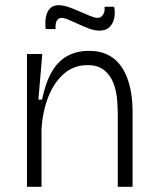

<svg xmlns="http://www.w3.org/2000/svg" viewBox="-20 -720 607 740"><path d="M84 0V-314V-512H143L128 -336H142Q156 -403 180 -444Q204 -485 240 -504.5Q276 -524 323 -524Q362 -524 390 -511.5Q418 -499 437 -477Q456 -455 468 -425.5Q480 -396 485.5 -361Q491 -326 491 -289V0H434V-277Q434 -302 431.5 -334.5Q429 -367 418 -397.5Q407 -428 383 -448.5Q359 -469 317 -469Q264 -469 225.5 -435Q187 -401 165.5 -345Q144 -289 140 -222V0ZM364 -602Q345 -602 324.5 -609.5Q304 -617 283.5 -626.5Q263 -636 245.5 -643.5Q228 -651 217 -651Q207 -651 200 -642Q193 -633 194 -608H156Q153 -639 158 -659Q163 -679 175 -689.5Q187 -700 206 -700Q224 -700 245 -692.5Q266 -685 287.5 -675.5Q309 -666 327.5 -658.5Q346 -651 356 -651Q369 -651 377 -663Q385 -675 383 -694H420Q425 -668 419.5 -647Q414 -626 400.5 -614Q387 -602 364 -602Z"/></svg>

Font: Bricolage Grotesque ExtraLight
Style: Regular
Weight: 250
Designer: Mathieu Triay
Foundry: Atelier Triay
Version: Version 1.000;gftools[0.9.30]